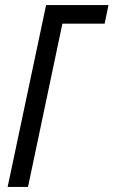

<svg xmlns="http://www.w3.org/2000/svg" viewBox="-20 -734 446 754"><path d="M10 0H90L225 -641H391L406 -714H161Z"/></svg>

Font: Noto Sans ExtraCondensed
Style: Italic
Weight: 400
Width: 2
Italic angle: -12°
Designer: Monotype Design Team
Foundry: Monotype Imaging Inc.
Version: Version 2.013